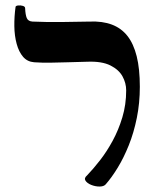

<svg xmlns="http://www.w3.org/2000/svg" viewBox="-20 -671 575 703"><path d="M37 -646Q38 -650 46.5 -651Q55 -652 63.5 -649.5Q72 -647 72 -641Q73 -617 78 -605Q83 -593 99 -592Q124 -591 150 -590.5Q176 -590 213 -590.5Q250 -591 308 -592Q355 -594 389.5 -581Q424 -568 446.5 -539.5Q469 -511 480.5 -465Q492 -419 492 -353Q492 -294 481 -239.5Q470 -185 451.5 -139Q433 -93 411 -57Q389 -21 367 4Q360 12 344.5 12Q329 12 314 6Q299 0 293 -9.5Q287 -19 299 -29Q322 -53 346.5 -84.5Q371 -116 392.5 -155.5Q414 -195 428 -241.5Q442 -288 442 -340Q442 -367 428.5 -391.5Q415 -416 384 -431.5Q353 -447 300 -445Q262 -444 228.5 -443Q195 -442 164.5 -441.5Q134 -441 105 -443Q80 -445 64.5 -463Q49 -481 41 -510.5Q33 -540 32.5 -575Q32 -610 37 -646Z"/></svg>

Font: Noto Rashi Hebrew SemiBold
Style: Regular
Weight: 600
Version: Version 1.006